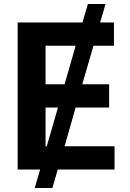

<svg xmlns="http://www.w3.org/2000/svg" viewBox="-20 -842 648 957"><path d="M548 -730V-614H446L390 -422H524V-306H357L302 -113H551V3H268L241 95H153L180 3H68V-730H391L418 -822H506L479 -730ZM207 -422H302L357 -614H207ZM207 -113H213L269 -306H207Z"/></svg>

Font: Sinter Bold
Style: Regular
Weight: 700
Foundry: Adobe & rsms
Version: Version 1.000